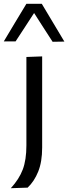

<svg xmlns="http://www.w3.org/2000/svg" viewBox="-52 -796 359 1011"><path d="M5 195Q48.5 147.5 67.8 96.8Q87 46 87 -30.5V-496L170 -499V-19Q170 56 149.2 107.5Q128.5 159 93.5 192ZM-32 -578Q-2 -628 27.2 -677Q56.5 -726 87 -776H168Q197.5 -726.5 227.2 -677Q257 -627.5 287 -577L225 -576Q200.5 -614 176.2 -651.5Q152 -689 127.5 -727.5Q103 -689.5 78.8 -652.5Q54.5 -615.5 30 -578Z"/></svg>

Font: Commissioner
Style: Regular
Weight: 400
Designer: Kostas Bartsokas
Foundry: Kostas Bartsokas
Version: Version 1.000; ttfautohint (v1.8.3)